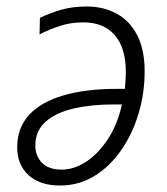

<svg xmlns="http://www.w3.org/2000/svg" viewBox="-20 -562 514 592"><path d="M165 10Q103 10 68 -22Q33 -54 33 -108Q33 -168 70 -208Q107 -248 176 -268Q245 -288 340 -288H365Q366 -299 367 -313Q368 -327 368 -340Q368 -414 334 -453.5Q300 -493 237 -493Q199 -493 166 -482.5Q133 -472 102 -456L103 -507Q132 -521 167.5 -531.5Q203 -542 247 -542Q299 -542 339.5 -520Q380 -498 403 -453.5Q426 -409 426 -342Q426 -274 407 -211Q388 -148 353 -98Q318 -48 270.5 -19Q223 10 165 10ZM170 -39Q208 -39 245 -63Q282 -87 312 -132Q342 -177 356 -240H330Q262 -240 207.5 -227.5Q153 -215 121 -187Q89 -159 89 -113Q89 -81 109.5 -60Q130 -39 170 -39Z"/></svg>

Font: Noto Sans Display Light
Style: Italic
Weight: 300
Italic angle: -12°
Designer: Monotype Design Team
Foundry: Monotype Imaging Inc.
Version: Version 2.003